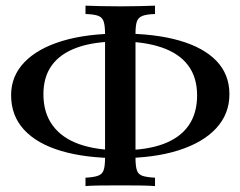

<svg xmlns="http://www.w3.org/2000/svg" viewBox="-20 -618 834 666"><path d="M395.2 -69.4Q276.6 -69.4 192.3 -94.4Q108.1 -119.4 63.3 -168.1Q18.5 -216.9 18.5 -287.9Q18.5 -354 64.5 -402Q110.5 -450 195.6 -475.8Q280.6 -501.6 399.2 -501.6Q517.7 -501.6 602 -477.4Q686.3 -453.2 731 -406.5Q775.8 -359.7 775.8 -291.1Q775.8 -222.6 729.8 -173Q683.9 -123.4 598.8 -96.4Q513.7 -69.4 395.2 -69.4ZM400 -96.8Q487.9 -96.8 546.4 -118.5Q604.8 -140.3 634.3 -182.7Q663.7 -225 663.7 -287.1Q663.7 -350 632.3 -391.5Q600.8 -433.1 540.3 -453.6Q479.8 -474.2 394.4 -474.2Q306.5 -474.2 248 -453.2Q189.5 -432.3 160.1 -391.9Q130.6 -351.6 130.6 -291.1Q130.6 -226.6 162.5 -183.1Q194.4 -139.5 254.4 -118.1Q314.5 -96.8 400 -96.8ZM276.6 27.4V-1.6Q305.6 -3.2 320.2 -8.5Q334.7 -13.7 339.5 -27.8Q344.4 -41.9 344.4 -71V-500Q344.4 -529 339.5 -543.5Q334.7 -558.1 320.2 -563.3Q305.6 -568.5 276.6 -569.4V-598.4Q296 -597.6 328.2 -596.8Q360.5 -596 398.4 -596Q433.1 -596 464.9 -596.8Q496.8 -597.6 517.7 -598.4V-569.4Q488.7 -568.5 474.2 -562.9Q459.7 -557.3 454.8 -543.5Q450 -529.8 450 -500V-71Q450 -41.9 454.8 -27.4Q459.7 -12.9 474.2 -8.1Q488.7 -3.2 517.7 -1.6V27.4Q496.8 25.8 464.9 25.4Q433.1 25 398.4 25Q360.5 25 328.2 25.4Q296 25.8 276.6 27.4Z"/></svg>

Font: Playfair 5pt SemiExpanded Light SemiBold
Style: Regular
Weight: 600
Version: Version 2.001;gftools[0.9.30]